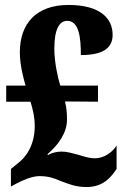

<svg xmlns="http://www.w3.org/2000/svg" viewBox="-20 -744 506 774"><path d="M329 10C398 10 429 -32 450 -63V-157C429 -125 395 -106 363 -106C337 -106 316 -114 296 -120C272 -126 251 -133 228 -133C207 -133 183 -126 174 -119L171 -122C218 -162 250 -211 250 -261C250 -285 249 -307 242 -335L375 -334V-399H223C213 -430 199 -495 199 -547C199 -624 218 -660 251 -660C299 -660 306 -591 306 -522C404 -522 434 -556 434 -604C434 -669 385 -724 256 -724C127 -724 60 -650 60 -533C60 -483 74 -430 83 -399H5V-334H103C113 -300 120 -273 120 -235C120 -154 80 -106 51 -85L24 -63V8L46 -4C73 -18 109 -34 139 -34C174 -34 195 -27 228 -13C253 -4 283 10 329 10Z"/></svg>

Font: Noto Serif Devanagari ExtraCondensed Black
Style: Regular
Weight: 900
Width: 2
Designer: Universal Thirst, Indian Type Foundry and the Monotype Design Team
Foundry: Monotype Imaging Inc.
Version: Version 2.004